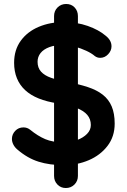

<svg xmlns="http://www.w3.org/2000/svg" viewBox="-20 -821 637 966"><path d="M300 10Q230 10 174 -7.5Q118 -25 67 -69Q54 -80 47 -94Q40 -108 40 -122Q40 -145 56.5 -162.5Q73 -180 98 -180Q117 -180 132 -168Q170 -137 207.5 -121Q245 -105 300 -105Q337 -105 368 -116.5Q399 -128 418 -147.5Q437 -167 437 -192Q437 -222 419 -243Q401 -264 364 -278.5Q327 -293 270 -301Q216 -309 175 -325.5Q134 -342 106.5 -367.5Q79 -393 65 -427.5Q51 -462 51 -505Q51 -570 84.5 -616Q118 -662 175 -686Q232 -710 301 -710Q366 -710 421.5 -690.5Q477 -671 512 -641Q541 -618 541 -588Q541 -566 524 -548Q507 -530 484 -530Q469 -530 457 -539Q441 -553 414 -565.5Q387 -578 357 -586.5Q327 -595 301 -595Q258 -595 228.5 -584Q199 -573 184 -554Q169 -535 169 -510Q169 -480 186.5 -460.5Q204 -441 237 -429.5Q270 -418 316 -409Q376 -398 421.5 -383Q467 -368 497 -344.5Q527 -321 542 -285.5Q557 -250 557 -199Q557 -134 521 -87Q485 -40 426.5 -15Q368 10 300 10ZM372 64Q372 90 354.5 107.5Q337 125 311 125Q286 125 269 107.5Q252 90 252 64V-740Q252 -766 269.5 -783.5Q287 -801 313 -801Q339 -801 355.5 -783.5Q372 -766 372 -740Z"/></svg>

Font: Quicksand Light
Style: Bold
Weight: 700
Version: Version 3.004